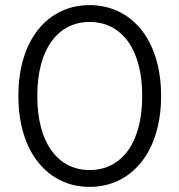

<svg xmlns="http://www.w3.org/2000/svg" viewBox="-20 -726 702 752"><path d="M331 6C493 6 611 -128 611 -350C611 -573 493 -706 331 -706C169 -706 52 -573 52 -350C52 -128 169 6 331 6ZM331 -60C209 -60 126 -163 126 -350C126 -537 209 -640 331 -640C454 -640 537 -537 537 -350C537 -163 454 -60 331 -60Z"/></svg>

Font: Montserrat Z
Style: Regular
Weight: 400
Designer: Julieta Ulanovsky
Foundry: Julieta Ulanovsky
Version: Version 8.000